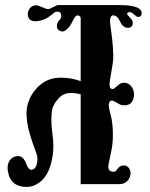

<svg xmlns="http://www.w3.org/2000/svg" viewBox="-20 -728 592 759"><path d="M525 -661C535 -661 540 -666 540 -677C540 -683 537 -688 531 -693C518 -703 491 -708 450 -708H211C200 -708 183 -693 170 -692C159 -692 135 -707 123 -707C103 -707 89 -690 90 -670C91 -653 101 -644 120 -644C126 -644 133 -645 141 -647C152 -650 162 -654 171 -660L192 -676C196 -680 201 -682 206 -682C217 -682 222 -676 222 -665C222 -660 221 -655 218 -652C207 -641 205 -634 205 -625C205 -614 211 -607 223 -604C232 -602 242 -608 253 -621C269 -641 274 -670 289 -667C297 -665 300 -660 299 -651V-407C276 -416 250 -421 219 -421C180 -421 148 -406 121 -375C95 -344 83 -309 85 -270C86 -241 94 -207 107 -169C121 -132 128 -110 128 -104C128 -76 121 -60 107 -57C98 -55 90 -63 83 -82C76 -101 66 -110 53 -111C30 -112 10 -94 10 -65C10 -56 12 -46 15 -35C25 -4 49 11 86 11C96 11 105 9 113 6C146 -7 169 -35 181 -79C188 -104 191 -128 191 -151C191 -162 190 -179 187 -200C184 -222 183 -240 183 -253C183 -264 184 -276 185 -289C187 -304 195 -320 208 -335C221 -351 236 -359 253 -360C270 -361 285 -359 299 -355V0H453C480 0 496 -23 496 -43C496 -62 483 -75 468 -74C442 -72 445 -49 430 -49C415 -49 408 -56 408 -70C408 -75 411 -90 417 -116C423 -143 426 -165 426 -184C427 -211 425 -236 421 -259L412 -296C408 -317 411 -329 420 -330C431 -333 449 -313 465 -312C493 -309 508 -323 510 -354C510 -381 492 -401 471 -401C462 -401 452 -397 443 -388C434 -380 429 -376 426 -376C417 -376 413 -382 413 -395C413 -400 415 -416 420 -443C425 -470 428 -491 428 -508C427 -535 425 -563 421 -593C417 -621 415 -637 415 -642C415 -661 420 -669 431 -667C446 -664 452 -648 460 -633C467 -623 476 -618 485 -618C498 -618 505 -625 505 -639C505 -645 499 -654 487 -666C480 -673 481 -678 491 -680C502 -683 517 -661 525 -661Z"/></svg>

Font: GFS Eustace
Style: Regular
Weight: 400
Designer: George Matthiopoulos
Foundry: George Matthiopoulos
Version: Version 1.0